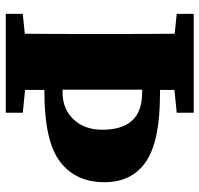

<svg xmlns="http://www.w3.org/2000/svg" viewBox="-33 -659 692 666"><g transform="rotate(90 313.0 -326.0)"><path d="M302 -473H291V-342V-311V-197H300Q358 -197 394 -235Q430 -273 430 -335Q430 -473 302 -473ZM300 -134H292V-67L371 -59V0H28V-59L97 -66Q98 -146 98 -310V-342Q98 -505 97 -586L28 -593V-652H371V-593L292 -585V-535H306Q469 -535 540.5 -486.5Q612 -438 612 -342Q612 -242 540.5 -188Q469 -134 300 -134Z"/></g></svg>

Font: TypoPRO Source Serif Pro
Style: Regular
Weight: 900
Designer: Frank Grießhammer
Foundry: Adobe Systems Incorporated
Version: Version 1.017;PS 1.0;hotconv 1.0.79;makeotf.lib2.5.61930